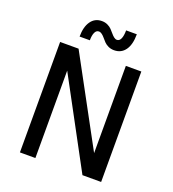

<svg xmlns="http://www.w3.org/2000/svg" viewBox="-156 -1008 1015 1127"><g transform="rotate(20 351.0 -444.5)"><path d="M411.1 -752.4Q391.1 -752.4 375 -760Q358.9 -767.6 348.6 -778.3Q338.4 -789.1 329.6 -799.8Q320.8 -810.5 311 -818.1Q301.3 -825.7 291 -825.7Q274.9 -825.7 266.6 -807.6Q258.3 -789.6 258.3 -758.8H194.3Q194.3 -819.3 218.8 -854.2Q243.2 -889.2 287.1 -889.2Q306.6 -889.2 322.8 -881.6Q338.9 -874 349.1 -863.3Q359.4 -852.5 368.4 -841.6Q377.4 -830.6 387 -823Q396.5 -815.4 406.2 -815.4Q421.9 -815.4 430.2 -834Q438.5 -852.5 438.5 -886.2H505.4Q505.4 -821.8 480.5 -787.1Q455.6 -752.4 411.1 -752.4ZM97.7 0V-689.9H212.9L508.3 -145V-689.9H605V0H488.3L194.3 -545.9V0Z"/></g></svg>

Font: HK Grotesk Medium
Style: Regular
Weight: 500
Designer: Alfredo Marco Pradil and Stefan Peev
Foundry: Hanken Design Co.
Version: Version 1.045;PS 001.045;hotconv 1.0.88;makeotf.lib2.5.64775